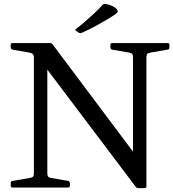

<svg xmlns="http://www.w3.org/2000/svg" viewBox="-20 -963 890 986"><path d="M753 -693Q741 -691 736.5 -686Q732 -681 732 -669V-6Q732 3 722 3H691Q681 3 676 -5L166 -681L223 -717V-74Q223 -62 227 -56.5Q231 -51 243 -49L330 -34Q339 -31 339 -22V-9Q339 0 329 0H44Q35 0 35 -10V-23Q35 -33 45 -34L133 -49Q145 -51 149.5 -56Q154 -61 154 -73V-667Q154 -679 148.5 -685Q143 -691 130 -693L44 -708Q35 -711 35 -720V-733Q35 -742 45 -742H236Q246 -742 251 -734L712 -119L663 -49V-668Q663 -680 659 -685.5Q655 -691 643 -693L556 -708Q547 -711 547 -720V-733Q547 -742 557 -742H841Q850 -742 850 -732V-719Q850 -709 840 -708ZM371 -804Q363 -809 370 -814Q391 -830 415 -850.5Q439 -871 463 -893.5Q487 -916 506 -937Q512 -944 522 -943Q540 -940 553.5 -933.5Q567 -927 577 -919Q583 -912 584.5 -907Q586 -902 580.5 -896.5Q575 -891 561 -882Q523 -858 478.5 -833.5Q434 -809 399 -794Q391 -791 383 -796Z"/></svg>

Font: Hahmlet
Style: Regular
Weight: 400
Designer: Minjoo Ham & Mark Frömberg
Foundry: hypertype
Version: Version 1.002